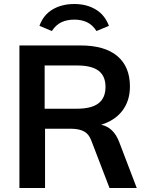

<svg xmlns="http://www.w3.org/2000/svg" viewBox="-20 -939 742 959"><path d="M663 0H527L436 -237Q424 -270 399 -283Q374 -296 334 -296H205V0H77V-712H382Q503 -712 566 -659Q629 -606 629 -507Q629 -436 591.5 -386.5Q554 -337 485 -316Q548 -303 576 -228ZM364 -396Q437 -396 472 -423Q507 -450 507 -505Q507 -559 472.5 -585.5Q438 -612 364 -612H203V-396ZM524 -810 462 -784Q442 -815 414.5 -828Q387 -841 351 -841Q315 -841 287 -828Q259 -815 239 -784L177 -810Q197 -865 243 -892Q289 -919 351 -919Q413 -919 458.5 -891.5Q504 -864 524 -810Z"/></svg>

Font: Muli
Style: Bold
Weight: 700
Designer: Vernon Adams
Foundry: Vernon Adams
Version: Version 2.001